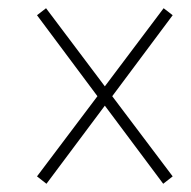

<svg xmlns="http://www.w3.org/2000/svg" viewBox="-20 -597 465 467"><path d="M93 -150 70 -168 217 -363 70 -560 92 -577 235 -387 378 -577 400 -560 253 -363 400 -168 377 -150 235 -340Z"/></svg>

Font: Noto Serif ExtraCondensed Thin
Style: Italic
Weight: 100
Width: 2
Italic angle: -12°
Designer: Monotype Design Team
Foundry: Monotype Imaging Inc.
Version: Version 2.013